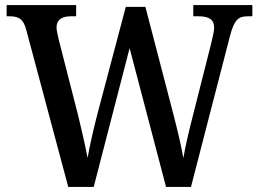

<svg xmlns="http://www.w3.org/2000/svg" viewBox="-20 -734 1016 754"><path d="M83 -617 248 0H348L489 -545L632 0H730L883 -592C900 -658 917 -670 953 -670H971V-714H739V-670H760C801 -670 821 -657 821 -625C821 -612 814 -584 810 -566L736 -274C720 -211 708 -160 700 -113C692 -160 678 -219 661 -285L551 -707H474L363 -288C346 -223 333 -164 324 -114C315 -161 302 -218 288 -276L210 -581C207 -597 202 -614 202 -626C202 -655 221 -670 258 -670H279V-714H6V-670H18C54 -670 72 -659 83 -617Z"/></svg>

Font: Noto Serif Devanagari SemiCondensed Medium
Style: Regular
Weight: 500
Width: 4
Designer: Universal Thirst, Indian Type Foundry and the Monotype Design Team
Foundry: Monotype Imaging Inc.
Version: Version 2.004